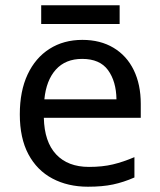

<svg xmlns="http://www.w3.org/2000/svg" viewBox="-20 -697 604 727"><path d="M292 -546Q360 -546 410 -516Q460 -486 486.5 -431.5Q513 -377 513 -304V-251H146Q148 -160 192.5 -112.5Q237 -65 317 -65Q368 -65 407.5 -74.5Q447 -84 489 -102V-25Q448 -7 408 1.5Q368 10 313 10Q237 10 178.5 -21Q120 -52 87.5 -113Q55 -174 55 -264Q55 -352 84.5 -415Q114 -478 167.5 -512Q221 -546 292 -546ZM291 -474Q228 -474 191.5 -433.5Q155 -393 148 -321H421Q420 -389 389 -431.5Q358 -474 291 -474ZM433 -677V-606H136V-677Z"/></svg>

Font: Noto IKEA Arabic
Style: Regular
Weight: 400
Designer: Monotype Design Team
Foundry: Monotype Imaging Inc.
Version: Version 1.200